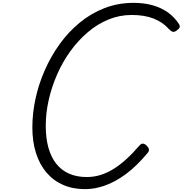

<svg xmlns="http://www.w3.org/2000/svg" viewBox="-20 -1308 1281 1347"><path d="M577 19Q491 19 422.5 -11Q354 -41 306 -97.5Q258 -154 232.5 -234Q207 -314 207 -414Q207 -513 229 -615Q251 -717 294 -815Q337 -913 398.5 -998.5Q460 -1084 539 -1149Q618 -1214 713 -1251Q808 -1288 917 -1288Q991 -1288 1051 -1271Q1111 -1254 1157 -1221.5Q1203 -1189 1235 -1140Q1244 -1126 1240 -1115.5Q1236 -1105 1218 -1093Q1203 -1082 1192 -1085Q1181 -1088 1165 -1104Q1123 -1152 1058.5 -1177.5Q994 -1203 904 -1203Q818 -1203 740.5 -1171Q663 -1139 596 -1082Q529 -1025 474.5 -950Q420 -875 381.5 -787.5Q343 -700 322 -608Q301 -516 301 -425Q301 -339 319.5 -272.5Q338 -206 374 -160Q410 -114 464 -90Q518 -66 589 -66Q639 -66 685.5 -80.5Q732 -95 777 -123Q822 -151 867.5 -192.5Q913 -234 960 -289Q972 -302 985 -300Q998 -298 1010 -285Q1023 -272 1025 -259.5Q1027 -247 1013 -232Q938 -142 863.5 -87Q789 -32 717 -6.5Q645 19 577 19Z"/></svg>

Font: Playwrite NL
Style: Regular
Weight: 400
Designer: Veronika Burian, José Scaglione
Foundry: TypeTogether
Version: Version 1.002